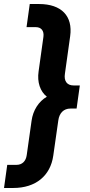

<svg xmlns="http://www.w3.org/2000/svg" viewBox="-30 -765 449 955"><path d="M-10 170H36C148 170 221 109 235 9L260 -166C265 -203 287 -225 320 -225H351L367 -340H336C303 -340 287 -362 293 -399L319 -585C333 -685 276 -745 164 -745H118L102 -630H148C175 -630 190 -612 186 -582L162 -410C154 -356 170 -310 203 -284C162 -260 134 -216 127 -164L103 6C99 37 80 55 52 55H6Z"/></svg>

Font: Mluvka Bold
Style: Italic
Weight: 700
Italic angle: -8°
Designer: Modified by Jiří Krblich, Original typeface by Gumpita Rahayu
Foundry: Gumpita Rahayu & Jiří Krblich
Version: Version 2.000;Glyphs 3.1.1 (3134)